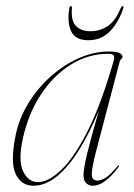

<svg xmlns="http://www.w3.org/2000/svg" viewBox="-20 -602 439 630"><path d="M295.5 -106.5Q280 -46 281.2 -27.8Q282.5 -9.5 300 -9.5Q311.5 -9.5 326.8 -19Q342 -28.5 365.5 -56.5Q368 -60 370 -58.5Q371.5 -57 369 -54Q345 -22 324 -7.2Q303 7.5 285 7.5Q272 7.5 263 -0.8Q254 -9 254 -27.5Q254 -47 265.2 -94.8Q276.5 -142.5 304.5 -239.5Q275 -167.5 240.5 -111.8Q206 -56 167.8 -24.2Q129.5 7.5 89.5 7.5Q50 7.5 31.5 -30.8Q13 -69 31.5 -159Q43 -214.5 73.5 -264Q104 -313.5 146.8 -351.5Q189.5 -389.5 238.8 -411.2Q288 -433 337 -433Q364 -433 373 -427.5Q382 -422 382 -416.5Q382 -412 378 -408.5Q374 -405 373 -401ZM55 -147.5Q39 -73.5 56.2 -39Q73.5 -4.5 104 -4.5Q139.5 -4.5 182 -45.5Q224.5 -86.5 268.5 -174Q312.5 -261.5 352.5 -401Q356.5 -414 353 -419.8Q349.5 -425.5 335 -425.5Q269.5 -425.5 212.2 -389.8Q155 -354 114 -291.5Q73 -229 55 -147.5ZM277 -499.5Q308 -499.5 333.5 -516.5Q359 -533.5 376 -575.5Q379 -582 382.5 -582Q386.5 -582 384.5 -574.5Q369 -528.5 340.8 -499.2Q312.5 -470 269.5 -470Q227 -470 213.5 -499.2Q200 -528.5 207.5 -574.5Q208 -582 212.5 -582Q216.5 -582 216 -575.5Q212.5 -533.5 229.5 -516.5Q246.5 -499.5 277 -499.5Z"/></svg>

Font: Fraunces 144pt Thin
Style: Italic
Weight: 100
Italic angle: -16°
Version: Version 1.000;[b76b70a41]